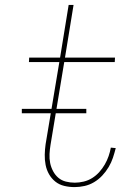

<svg xmlns="http://www.w3.org/2000/svg" viewBox="-20 -755 540 783"><path d="M284 8Q262 8 241.5 3Q221 -2 205.5 -14.5Q190 -27 180 -44.5Q170 -62 166 -82.5Q162 -103 162.5 -124.5Q163 -146 166 -167L222 -502H98L99 -520H225L260 -735H280L245 -520H449L448 -502H242L186 -164Q183 -146 182 -127Q181 -108 184.5 -90.5Q188 -73 196.5 -57Q205 -41 218 -30Q231 -19 248.5 -14.5Q266 -10 285 -10Q303 -10 321.5 -14.5Q340 -19 356 -29Q372 -39 385 -53.5Q398 -68 407.5 -84.5Q417 -101 423 -118.5Q429 -136 432 -153L452 -151Q447 -131 440.5 -111.5Q434 -92 423 -73.5Q412 -55 397 -39Q382 -23 363.5 -12Q345 -1 324.5 3.5Q304 8 284 8ZM332 -293H69V-311H332Z"/></svg>

Font: Iosevka Term Curly Thin
Style: Italic
Weight: 100
Italic angle: -9°
Designer: Belleve Invis
Foundry: Belleve Invis
Version: Version 32.3.0